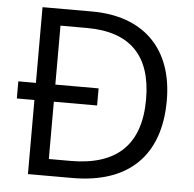

<svg xmlns="http://www.w3.org/2000/svg" viewBox="-51 -766 825 818"><g transform="rotate(5 361.0 -357.0)"><path d="M660.2 -363.8C660.2 -586.4 529.3 -713.9 310.1 -713.9H98.1V-390.1H22.9V-316.9H98.1V0H288.1C528.3 0 660.2 -127.9 660.2 -363.8ZM571.8 -360.8C571.8 -168 472.7 -71.8 273.9 -71.8H181.2V-316.9H366.2V-390.1H181.2V-642.1H293.9C479 -642.1 571.8 -548.3 571.8 -360.8Z"/></g></svg>

Font: Open Sans
Style: Regular
Weight: 400
Foundry: Ascender Corporation
Version: Version 1.100;PS 001.100;hotconv 1.0.88;makeotf.lib2.5.64775